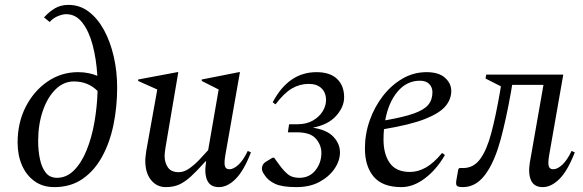

<svg xmlns="http://www.w3.org/2000/svg" viewBox="-20 -755 2385 785"><path d="M202 10Q155 10 121.5 -14Q88 -38 70 -79Q52 -120 52 -172Q52 -254 85.5 -319Q119 -384 175 -422Q231 -460 299 -460Q322 -460 341.5 -456Q361 -452 378 -445Q374 -513 359 -570Q344 -627 317 -662Q290 -697 251 -697Q236 -697 216.5 -689Q197 -681 183 -665L160 -684Q182 -708 205.5 -721.5Q229 -735 260 -735Q306 -735 342.5 -707.5Q379 -680 405 -632.5Q431 -585 445 -524Q459 -463 459 -397Q459 -318 444 -245Q429 -172 397.5 -114.5Q366 -57 317.5 -23.5Q269 10 202 10ZM136 -179Q136 -138 143.5 -103.5Q151 -69 167.5 -48.5Q184 -28 213 -28Q252 -28 282.5 -58.5Q313 -89 334 -140.5Q355 -192 366 -255Q377 -318 379 -383Q340 -422 282 -422Q240 -422 207 -389.5Q174 -357 155 -301.5Q136 -246 136 -179Z M658 10Q621 10 597.5 -19Q574 -48 574 -98Q574 -108 575.5 -118Q577 -128 578 -138L623 -389L545 -424V-430L705 -460H709L657 -154Q653 -129 653 -118Q653 -90 666.5 -70.5Q680 -51 711 -51Q732 -51 753.5 -66Q775 -81 795 -102Q815 -123 831 -141L874 -389L805 -424V-430L957 -460H961L901 -119Q896 -89 899.5 -76Q903 -63 918 -63Q935 -63 955 -81.5Q975 -100 993 -138L1006 -132Q977 -57 943.5 -23.5Q910 10 875 10Q840 10 827.5 -17Q815 -44 822 -89L823 -95H820Q786 -57 761 -34Q736 -11 712.5 -0.5Q689 10 658 10Z M1192 10Q1133 10 1104.5 -3.5Q1076 -17 1062 -39Q1055 -49 1053 -54.5Q1051 -60 1051 -67Q1051 -74 1054.5 -81Q1058 -88 1066 -93L1094 -110H1101L1122 -81Q1141 -55 1158 -41.5Q1175 -28 1204 -28Q1245 -28 1269.5 -58.5Q1294 -89 1294 -130Q1294 -162 1271.5 -188Q1249 -214 1194 -214H1157L1162 -247H1196Q1233 -247 1259 -262Q1285 -277 1299 -299.5Q1313 -322 1313 -346Q1313 -376 1294.5 -394Q1276 -412 1242 -412Q1205 -412 1173 -393Q1141 -374 1107 -329H1105L1095 -337Q1160 -460 1274 -460Q1329 -460 1358 -432.5Q1387 -405 1387 -357Q1387 -318 1354.5 -281.5Q1322 -245 1259 -233Q1317 -224 1343.5 -195.5Q1370 -167 1370 -132Q1370 -98 1348 -65.5Q1326 -33 1286.5 -11.5Q1247 10 1192 10Z M1621 10Q1544 10 1508 -32.5Q1472 -75 1472 -148Q1472 -207 1491.5 -262.5Q1511 -318 1545.5 -362.5Q1580 -407 1625.5 -433.5Q1671 -460 1724 -460Q1774 -460 1799.5 -437Q1825 -414 1825 -383Q1825 -349 1801 -320.5Q1777 -292 1717.5 -268.5Q1658 -245 1550 -227Q1548 -207 1548 -185Q1548 -124 1574 -88Q1600 -52 1656 -52Q1689 -52 1721 -70Q1753 -88 1787 -129H1789L1799 -121Q1765 -62 1717.5 -26Q1670 10 1621 10ZM1697 -425Q1643 -425 1605.5 -380.5Q1568 -336 1555 -263Q1630 -276 1672 -291Q1714 -306 1731 -326.5Q1748 -347 1748 -378Q1748 -398 1735 -411.5Q1722 -425 1697 -425Z M2199 10Q2164 10 2151.5 -17Q2139 -44 2146 -89L2202 -408H2074L2069 -378Q2049 -266 2027 -185Q2005 -104 1974 -56Q1933 10 1873 10Q1852 10 1847.5 4Q1843 -2 1846 -19L1854 -64L1859 -68H1874Q1916 -68 1943 -104.5Q1970 -141 1988.5 -210.5Q2007 -280 2024 -378L2028 -402L1965 -434L1968 -450H2283L2225 -119Q2220 -89 2223.5 -76Q2227 -63 2242 -63Q2259 -63 2279 -81.5Q2299 -100 2317 -138L2330 -132Q2301 -57 2267.5 -23.5Q2234 10 2199 10Z"/></svg>

Font: Spectral
Style: Italic
Weight: 400
Italic angle: -10°
Designer: Jean-Baptiste Levee
Foundry: Production Type
Version: Version 2.001